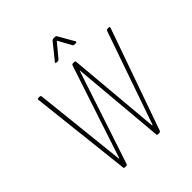

<svg xmlns="http://www.w3.org/2000/svg" viewBox="-237 -1059 1218 1218"><g transform="rotate(-45 372.0 -449.5)"><path d="M173 -9 97 -689V-691Q97 -700 106 -700H117Q125 -700 127 -691L194 -68Q194 -65 195.5 -65Q197 -65 198 -68L404 -691Q407 -700 416 -700H427Q437 -700 437 -691L492 -68Q493 -65 494.5 -65Q496 -65 497 -68L714 -691Q718 -700 726 -700H737Q742 -700 743.5 -697Q745 -694 743 -689L503 -9Q499 0 491 0H479Q470 0 470 -9L415 -634Q415 -637 414 -637Q413 -637 412 -634L205 -9Q202 0 193 0H182Q173 0 173 -9ZM342 -789 426 -893Q431 -899 439 -899H454Q463 -899 465 -893L525 -789L527 -784Q527 -777 518 -777H506Q499 -777 495 -783L447 -870Q446 -872 444 -872Q442 -872 441 -870L369 -783Q365 -777 357 -777H346Q340 -777 338.5 -781Q337 -785 342 -789Z"/></g></svg>

Font: Barlow Semi Condensed Thin
Style: Italic
Weight: 250
Width: 4
Italic angle: -7°
Designer: Jeremy Tribby
Foundry: Tribby Type
Version: Version 1.408